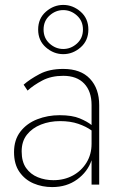

<svg xmlns="http://www.w3.org/2000/svg" viewBox="-20 -750 490 780"><path d="M135 -630Q135 -675 166.5 -702.5Q198 -730 237 -730Q276 -730 307.5 -702.5Q339 -675 339 -630Q339 -585 307.5 -557.5Q276 -530 237 -530Q198 -530 166.5 -557.5Q135 -585 135 -630ZM157 -630Q157 -595 181.5 -573Q206 -551 237 -551Q268 -551 292.5 -573Q317 -595 317 -630Q317 -665 292.5 -687Q268 -709 237 -709Q206 -709 181.5 -687Q157 -665 157 -630ZM92 -382 76 -406Q101 -428 140.5 -449Q180 -470 237 -470Q308 -470 345.5 -430Q383 -390 383 -323V0H352V-99Q336 -52 293.5 -21Q251 10 192 10Q151 10 116 -5Q81 -20 59 -51.5Q37 -83 37 -132Q37 -182 63 -215.5Q89 -249 131.5 -265.5Q174 -282 222 -282Q273 -282 304 -269Q335 -256 352 -242V-323Q352 -379 322 -410.5Q292 -442 237 -442Q188 -442 152 -423Q116 -404 92 -382ZM68 -135Q68 -93 86 -67.5Q104 -42 133.5 -30Q163 -18 197 -18Q241 -18 276 -37Q311 -56 331.5 -89.5Q352 -123 352 -166V-220Q330 -236 298 -247Q266 -258 224 -258Q182 -258 146.5 -244Q111 -230 89.5 -203Q68 -176 68 -135Z"/></svg>

Font: Jost* Thin
Style: Regular
Weight: 200
Version: Version 3.7